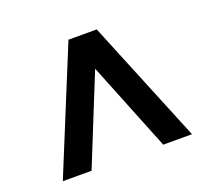

<svg xmlns="http://www.w3.org/2000/svg" viewBox="-91 -742 782 715"><g transform="rotate(-20 300.0 -384.0)"><path d="M44 -140 244 -628H356L556 -140H442L277 -551H324L158 -140Z"/></g></svg>

Font: Nunito Sans 10pt ExtraBold
Style: Regular
Weight: 800
Designer: Vernon Adams
Foundry: Vernon Adams
Version: Version 3.101;gftools[0.9.27]